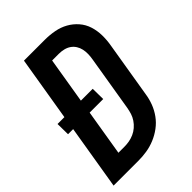

<svg xmlns="http://www.w3.org/2000/svg" viewBox="-215 -832 930 930"><g transform="rotate(-45 250.0 -367.5)"><path d="M3 0 58 -332H23L22 -403H69L124 -735H267Q300 -735 332 -729Q364 -723 391 -708Q418 -693 438.5 -669.5Q459 -646 468.5 -616Q478 -586 478.5 -553Q479 -520 473 -487L426 -203Q422 -175 411.5 -147Q401 -119 383 -94Q365 -69 340 -50.5Q315 -32 287 -20.5Q259 -9 230 -4.5Q201 0 173 0ZM132 -96H173Q190 -96 206.5 -99Q223 -102 239 -109Q255 -116 269 -128Q283 -140 293 -155Q303 -170 308 -186Q313 -202 316 -219L363 -503Q366 -520 366.5 -537Q367 -554 363.5 -570Q360 -586 351.5 -599.5Q343 -613 330 -622Q317 -631 300.5 -635Q284 -639 267 -639H221L182 -403H263L264 -332H171Z"/></g></svg>

Font: Iosevka SS18
Style: Bold Italic
Weight: 700
Italic angle: -9°
Monospace: yes
Designer: Belleve Invis
Foundry: Belleve Invis
Version: Version 25.1.1; ttfautohint (v1.8.4)